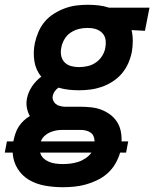

<svg xmlns="http://www.w3.org/2000/svg" viewBox="-77 -562 647 804"><path d="M186 222Q148 222 111.5 215.5Q75 209 45 191.5Q15 174 -3.5 144Q-22 114 -24 77H-57L-48 30H-21L-20 25Q-17 11 -12 -4Q-7 -19 1.5 -32Q10 -45 22 -56.5Q34 -68 48 -76Q39 -92 35.5 -111Q32 -130 36 -150Q41 -176 57 -200Q73 -224 96 -241Q73 -268 67 -305.5Q61 -343 69 -382Q74 -405 84 -428.5Q94 -452 110.5 -471.5Q127 -491 149.5 -505Q172 -519 195.5 -527.5Q219 -536 243 -539Q267 -542 290 -542Q313 -542 335.5 -539.5Q358 -537 379 -530H549L530 -433L474 -436Q479 -414 479 -391Q479 -368 475 -344Q470 -320 460 -297Q450 -274 433.5 -254.5Q417 -235 394.5 -220.5Q372 -206 348.5 -198Q325 -190 301 -187Q277 -184 254 -184Q231 -184 209.5 -186.5Q188 -189 168 -195Q159 -189 152.5 -180Q146 -171 144 -161Q142 -151 145.5 -142Q149 -133 156 -127Q163 -121 172.5 -118.5Q182 -116 192 -115H261Q283 -115 305.5 -112.5Q328 -110 347.5 -102.5Q367 -95 384 -82.5Q401 -70 412.5 -52.5Q424 -35 428.5 -13.5Q433 8 432 30H460L451 77H426Q419 101 406 123.5Q393 146 373.5 163.5Q354 181 330 192.5Q306 204 282.5 210.5Q259 217 234.5 219.5Q210 222 186 222ZM253 -281Q271 -281 289.5 -285Q308 -289 324 -300Q340 -311 350.5 -327.5Q361 -344 364 -362Q367 -377 365.5 -392Q364 -407 356 -418Q348 -429 335.5 -435.5Q323 -442 308 -444L288 -445Q270 -445 252.5 -440.5Q235 -436 219 -425.5Q203 -415 193 -398Q183 -381 180 -364Q176 -347 179 -330Q182 -313 193 -301.5Q204 -290 220 -285.5Q236 -281 253 -281ZM319 30Q319 19 315 9Q311 -1 302 -7Q293 -13 282.5 -15.5Q272 -18 260 -18H183Q170 -18 157 -15.5Q144 -13 131.5 -7.5Q119 -2 109 7.5Q99 17 94 30ZM186 125Q202 125 218 123Q234 121 250 116Q266 111 281 101Q296 91 306 77H91Q95 91 105 100.5Q115 110 128 115.5Q141 121 156 123Q171 125 186 125Z"/></svg>

Font: Lode
Style: Bold Italic
Weight: 700
Italic angle: -11°
Monospace: yes
Designer: Belleve Invis
Foundry: Belleve Invis
Version: Version 29.2.0; ttfautohint (v1.8.3)